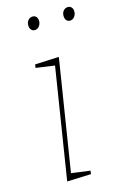

<svg xmlns="http://www.w3.org/2000/svg" viewBox="-113 -773 525 826"><g transform="rotate(-15 149.5 -360.0)"><path d="M80 2 160 -502 168 -492 75 -505 77 -520 184 -525 104 -22 99 -29 189 -17 187 -2ZM114 -663Q104 -663 98 -670.5Q92 -678 92 -690Q92 -704 100 -713Q108 -722 120 -722Q130 -722 136 -715Q142 -708 142 -696Q142 -683 134 -673Q126 -663 114 -663ZM271 -663Q261 -663 255 -670.5Q249 -678 249 -690Q249 -704 257 -713Q265 -722 277 -722Q287 -722 293 -715Q299 -708 299 -696Q299 -683 291 -673Q283 -663 271 -663Z"/></g></svg>

Font: Bitter Thin
Style: Italic
Weight: 100
Italic angle: -9°
Designer: Sol Matas, and Bitter project Authors
Foundry: Sol Matas
Version: Version 2.002